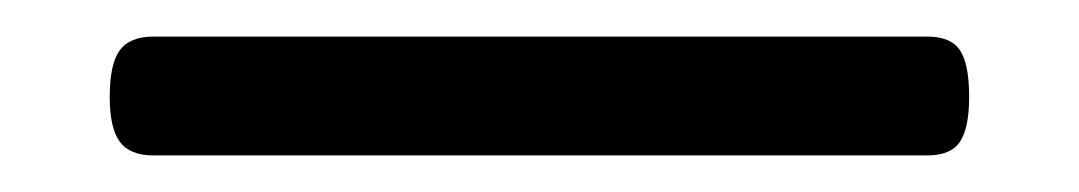

<svg xmlns="http://www.w3.org/2000/svg" viewBox="-20 43 590 105"><path d="M64 128Q51 128 45.5 120.5Q40 113 40 96Q40 78 45.5 70.5Q51 63 64 63H487Q500 63 505 70.5Q510 78 510 96Q510 113 505 120.5Q500 128 487 128Z"/></svg>

Font: Playwrite BE WAL Light
Style: Regular
Weight: 300
Version: Version 1.002